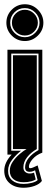

<svg xmlns="http://www.w3.org/2000/svg" viewBox="-30 -728 229 903"><path d="M174 -621Q174 -586 148 -560.5Q122 -535 87 -535Q51 -535 25.5 -560.5Q0 -586 0 -621Q0 -657 25.5 -682.5Q51 -708 87 -708Q123 -708 148.5 -682Q174 -656 174 -621ZM18 -621Q18 -593 38.5 -573Q59 -553 87 -553Q115 -553 135.5 -573.5Q156 -594 156 -621Q156 -649 135.5 -669.5Q115 -690 87 -690Q58 -690 38 -670Q18 -650 18 -621ZM148 -621Q148 -597 130 -579Q112 -561 87 -561Q62 -561 44 -578.5Q26 -596 26 -621Q26 -647 44 -664.5Q62 -682 87 -682Q112 -682 130 -664Q148 -646 148 -621ZM167 123Q156 138 132 146.5Q108 155 81 155Q40 155 15 133.5Q-10 112 -10 75Q-10 36 25 -1H5V-494H169V-10Q141 0 123.5 20Q106 40 106 56Q106 63 112 63Q118 63 126 59.5Q134 56 147 50ZM8 75Q8 104 27.5 120.5Q47 137 81 137Q100 137 119.5 132Q139 127 147 119L135 73Q130 75 124 77.5Q118 80 109 80Q88 80 88 59Q88 36 105 15Q122 -6 151 -22V-476H23V-19H69Q48 -3 28 22Q8 47 8 75ZM138 116Q133 120 117.5 124.5Q102 129 81 129Q51 129 33.5 115Q16 101 16 75Q16 53 30 32.5Q44 12 63 -4Q82 -20 95 -27H31V-468H143V-27Q115 -11 97.5 11.5Q80 34 80 59Q80 74 89 81Q98 88 109 88Q117 88 122 86.5Q127 85 130 84Z"/></svg>

Font: Alumni Sans Collegiate One SC
Style: Regular
Weight: 400
Designer: Robert E. Leuschke
Foundry: Robert E. Leuschke
Version: Version 1.100